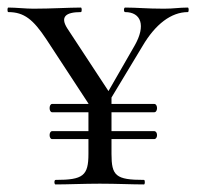

<svg xmlns="http://www.w3.org/2000/svg" viewBox="-25 -488 526 508"><path d="M472 -468C448 -468 436 -465 409 -465C361 -465 339 -468 306 -468C302 -468 302 -456 306 -456C348 -456 362 -421 331 -367L262 -247L153 -413C134 -443 148 -456 189 -456C192 -456 192 -468 189 -468C158 -468 111 -465 63 -465C43 -465 17 -468 -3 -468C-6 -468 -6 -456 -3 -456C39 -456 63 -436 97 -385L209 -214V-213H113C104 -213 104 -191 113 -191H209V-141H113C104 -141 104 -120 113 -120H209V-81C209 -23 195 -12 122 -12C118 -12 118 0 122 0C154 0 197 -2 239 -2C285 -2 323 0 356 0C359 0 359 -12 356 -12C281 -12 270 -23 270 -81V-120H383C393 -120 393 -141 383 -141H270V-191H383C393 -191 393 -213 383 -213H270V-230L352 -366C386 -424 428 -456 472 -456C475 -456 475 -468 472 -468Z"/></svg>

Font: Cormorant SC
Style: Regular
Weight: 400
Designer: Christian Thalmann (Catharsis Fonts)
Version: Version 1.000;PS 001.000;hotconv 1.0.70;makeotf.lib2.5.58329